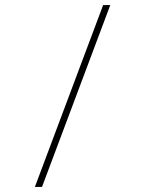

<svg xmlns="http://www.w3.org/2000/svg" viewBox="-20 -734 570 754"><path d="M117 0 385 -714H413L145 0Z"/></svg>

Font: Noto Sans Mono Condensed Thin
Style: Regular
Weight: 100
Width: 3
Designer: Monotype Design Team
Foundry: Monotype Imaging Inc.
Version: Version 2.014; ttfautohint (v1.8.4.7-5d5b)